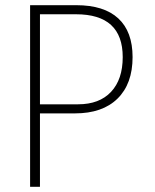

<svg xmlns="http://www.w3.org/2000/svg" viewBox="-20 -720 597 740"><path d="M96 -700H274Q381 -700 436 -649Q491 -598 491 -500Q491 -397 433 -340Q375 -283 269 -283H134V0H96ZM281 -318Q363 -318 408 -366Q453 -414 453 -500Q453 -665 273 -665H134V-318Z"/></svg>

Font: Sarabun Thin
Style: Regular
Weight: 250
Designer: Suppakit Chalermlarp | Katatrad Co.,Ltd.
Foundry: Cadson Demak Co.,Ltd.
Version: Version 1.000; ttfautohint (v1.6)